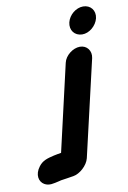

<svg xmlns="http://www.w3.org/2000/svg" viewBox="-94 -762 645 967"><g transform="rotate(-10 228.5 -279.0)"><path d="M266 -442 164 1C149 4 142 4 126 8C93 16 67 22 47 49C18 87 27 125 53 140C77 154 101 146 128 140L140 137C157 135 185 130 205 127C237 122 278 87 287 50L401 -442C409 -478 386 -509 350 -509C314 -509 274 -478 266 -442ZM319 -639C310 -600 334 -569 372 -568C409 -567 446 -599 455 -636C464 -675 439 -706 401 -706C364 -706 328 -676 319 -639Z"/></g></svg>

Font: Electronic
Style: UltThkIt
Weight: 900
Version: Version 1.011